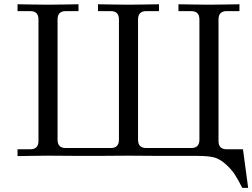

<svg xmlns="http://www.w3.org/2000/svg" viewBox="-20 -734 1188 904"><path d="M62.5 1V-31.2H123Q161.1 -31.2 161.1 -70.3V-642.6Q161.1 -681.6 123 -681.6H62.5V-713.9Q64.5 -713.9 122.6 -712.9Q180.7 -711.9 206.1 -711.9Q231.4 -711.9 289.6 -712.9Q347.7 -713.9 349.6 -713.9V-681.6H289.1Q251 -681.6 251 -642.6V-76.2Q251 -37.1 289.1 -37.1H502Q540 -37.1 540 -76.2V-642.6Q540 -681.6 502 -681.6H441.4V-713.9Q443.4 -713.9 501.5 -712.9Q559.6 -711.9 585 -711.9Q610.4 -711.9 668.5 -712.9Q726.6 -713.9 728.5 -713.9V-681.6H668Q629.9 -681.6 629.9 -642.6V-76.2Q629.9 -37.1 668 -37.1H880.9Q918.9 -37.1 918.9 -76.2V-642.6Q918.9 -681.6 880.9 -681.6H820.3V-713.9Q822.3 -713.9 880.4 -712.9Q938.5 -711.9 963.9 -711.9Q989.3 -711.9 1047.4 -712.9Q1105.5 -713.9 1107.4 -713.9V-681.6H1046.9Q1008.8 -681.6 1008.8 -642.6V-70.3Q1008.8 -31.2 1046.9 -31.2H1124L1148.4 150.4H1120.6Q1100.1 109.9 1085.2 87.2Q1070.3 64.5 1045.4 41.5Q1015.1 13.7 986.8 6.8Q958.5 0 908.2 0H728.5Q726.6 0 668.5 -0.5Q610.4 -1 585 -1Q559.6 -1 501.5 -0.5Q443.4 0 441.4 0H349.6Q347.7 0 289.6 -0.5Q231.4 -1 206.1 -1Q180.7 -1 122.6 0Q64.5 1 62.5 1Z"/></svg>

Font: Theano Old Style
Style: Regular
Weight: 400
Designer: Alexey Kryukov
Version: Version 2.00